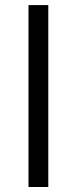

<svg xmlns="http://www.w3.org/2000/svg" viewBox="-20 -747 307 767"><path d="M172.9 -726.6V0H93.8V-726.6Z"/></svg>

Font: Inter Variable
Style: Regular
Weight: 400
Designer: Rasmus Andersson
Foundry: rsms
Version: Version 4.001;git-9221beed3